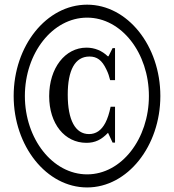

<svg xmlns="http://www.w3.org/2000/svg" viewBox="-20 -792 745 822"><path d="M353 10.5C526 10.5 666.5 -166.5 666.5 -381C666.5 -596 526 -772 353 -772C179 -772 38.5 -596 38.5 -381C38.5 -166.5 179 10.5 353 10.5ZM353 -45.5C205 -45.5 86.5 -198 86.5 -381C86.5 -564.5 205 -716.5 353 -716.5C500.5 -716.5 617.5 -564.5 617.5 -381C617.5 -198 500.5 -45.5 353 -45.5ZM350 -180.5C387.5 -180.5 414.5 -194 442.5 -223.5L462 -181.5H472.5V-335H453.5C448 -307 440 -283 431 -266C414 -233.5 390.5 -218 361 -218C302.5 -218 270 -278 270 -386.5C270 -491.5 301 -550 363 -550C395 -550 416.5 -534.5 435 -495.5C444 -477.5 447.5 -465 451.5 -449H472.5V-586H462L444.5 -551H441.5C416.5 -575 385.5 -588 350 -588C259 -588 190.5 -501 190.5 -380.5C190.5 -262 257 -180.5 350 -180.5Z"/></svg>

Font: Libre Caslon Condensed SemiBold
Style: Regular
Weight: 600
Designer: Pablo Impallari, Rodrigo Fuenzalida, Katja Schimmel, Ertekin Erdin
Foundry: Pablo Impallari, Rodrigo Fuenzalida
Version: Version 2.000;gftools[0.9.33]